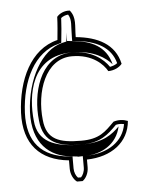

<svg xmlns="http://www.w3.org/2000/svg" viewBox="-50 -606 578 748"><g transform="rotate(-5 239.0 -232.0)"><path d="M27 -185C22 -62 85 5 197 16V49C197 71 208 92 221 101H243C256 92 267 72 267 49V19C363 17 432 -34 439 -117C421 -124 402 -125 383 -119C346 -82 323 -56 251 -56C166 -56 116 -72 109 -150C97 -258 138 -387 244 -387C324 -387 365 -344 380 -317C403 -317 424 -328 434 -341C417 -419 350 -452 265 -460C265 -506 275 -535 251 -565C229 -567 210 -557 200 -545C199 -515 196 -485 193 -455C86 -429 33 -312 27 -185ZM42 -184C48 -309 100 -416 197 -440L207 -443L208 -454C211 -482 214 -512 215 -539C222 -545 232 -549 243 -550C257 -528 250 -506 250 -460V-446L264 -445C344 -437 400 -408 417 -345C410 -339 399 -335 388 -333C367 -364 322 -402 244 -402C239 -402 234 -401 229 -401C118 -389 82 -254 94 -149C102 -60 165 -41 251 -41C326 -41 356 -71 391 -106C403 -109 412 -108 423 -106C412 -40 353 2 267 4H252V49C252 65 245 79 238 86H226C218 78 212 64 212 49V2L198 1C93 -9 37 -68 42 -184ZM62 -185C57 -61 124 -7 205 1L232 4V5L265 4C323 3 386 -28 401 -99C373 -71 338 -41 251 -41C144 -41 81 -68 74 -149C63 -249 85 -402 244 -402C331 -402 376 -368 399 -342C381 -415 321 -439 257 -445L230 -448V-460C230 -468 231 -474 231 -481C230 -473 229 -463 228 -454L227 -446L210 -442C129 -422 68 -313 62 -185Z"/></g></svg>

Font: Snowfall
Style: Eco
Weight: 400
Designer: Jasper
Foundry: Cannot Into Space Fonts
Version: Version 0.9